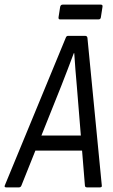

<svg xmlns="http://www.w3.org/2000/svg" viewBox="-49 -810 488 830"><path d="M-22 0Q-32 0 -28 -9L235 -646Q238 -655 245 -655H319Q328 -655 329 -646L391 -9Q393 0 383 0H327Q318 0 318 -9L283 -439Q280 -474 277 -509.5Q274 -545 272 -580H270Q257 -545 243.5 -510Q230 -475 216 -439L44 -9Q41 0 33 0ZM91 -159 116 -224H312L318 -159ZM211 -726Q203 -726 204 -735L211 -780Q213 -790 222 -790H387Q396 -790 394 -780L387 -735Q386 -726 376 -726Z"/></svg>

Font: Sofia Sans Condensed
Style: Italic
Weight: 400
Italic angle: -9°
Designer: Botio Nikoltchev, Ani Petrova
Foundry: lettersoup
Version: Version 4.101